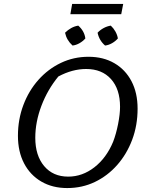

<svg xmlns="http://www.w3.org/2000/svg" viewBox="-20 -945 756 974"><path d="M321 9Q246 9 189.5 -24Q133 -57 102 -116.5Q71 -176 71 -256Q71 -339 98.5 -412Q126 -485 175 -540Q224 -595 289 -626Q354 -657 429 -657Q504 -657 560 -624.5Q616 -592 647 -533Q678 -474 678 -394Q678 -309 650.5 -236Q623 -163 574.5 -108Q526 -53 461.5 -22Q397 9 321 9ZM326 -49Q398 -49 459 -96.5Q520 -144 554 -226Q569 -265 579 -315.5Q589 -366 589 -403Q589 -493 543 -544Q497 -595 417 -595Q347 -595 276 -557Q221 -490 190 -408Q159 -326 159 -246Q159 -156 204 -102.5Q249 -49 326 -49ZM337 -873 346 -925H605L595 -873ZM348 -714Q318 -741 310 -779Q324 -793 341 -802.5Q358 -812 377 -815Q408 -788 413 -750Q401 -736 383.5 -726Q366 -716 348 -714ZM513 -714Q483 -740 475 -779Q488 -793 505.5 -802.5Q523 -812 542 -815Q556 -802 565.5 -785Q575 -768 578 -750Q566 -736 548.5 -726Q531 -716 513 -714Z"/></svg>

Font: Piazzolla
Style: Italic
Weight: 400
Italic angle: -11.3°
Designer: Juan Pablo del Peral
Foundry: Huerta Tipografica
Version: Version 1.330